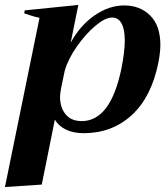

<svg xmlns="http://www.w3.org/2000/svg" viewBox="-23 -529 675 777"><path d="M137 -457Q120 -460 101 -466.5Q82 -473 75 -475L77 -487L294 -509L263 -356Q301 -426 359.5 -466.5Q418 -507 480 -507Q544 -507 585 -466Q626 -425 626 -347Q626 -318 618 -276Q590 -136 510 -63Q430 10 316 10Q274 10 244 -4.5Q214 -19 199 -45L146 218L-3 228ZM468 -250Q482 -320 482 -365Q482 -410 469 -434Q456 -458 430 -458Q403 -458 363.5 -425Q324 -392 288.5 -341.5Q253 -291 239 -243L224 -171Q220 -147 220 -137Q220 -94 242.5 -66.5Q265 -39 308 -39Q424 -39 468 -250Z"/></svg>

Font: Trirong
Style: Bold Italic
Weight: 700
Italic angle: -12°
Designer: Katatrad Team
Foundry: CadsonDemak
Version: Version 1.001